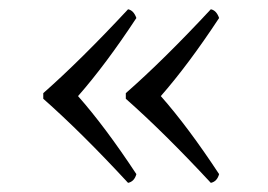

<svg xmlns="http://www.w3.org/2000/svg" viewBox="-20 -424 583 418"><path d="M149.9 -214.8Q210 -283.2 276.9 -384.8Q271 -401.4 258.8 -403.8Q156.2 -293.5 74.2 -221.2V-209Q158.2 -134.8 258.8 -25.9Q272.5 -28.8 276.9 -44.9Q209 -147.9 149.9 -214.8ZM330.1 -214.8Q390.1 -283.2 457 -384.8Q451.2 -401.4 439 -403.8Q336.4 -293.5 253.9 -221.2V-209Q337.9 -134.8 439 -25.9Q452.6 -28.8 457 -44.9Q389.2 -147.9 330.1 -214.8Z"/></svg>

Font: Linux Libertine Display O
Style: Regular
Weight: 400
Designer: Philipp H. Poll
Foundry: Philipp H. Poll
Version: Version 5.0.9